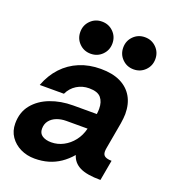

<svg xmlns="http://www.w3.org/2000/svg" viewBox="-135 -823 820 933"><g transform="rotate(20 274.5 -357.0)"><path d="M151 12Q111 12 78 -4Q45 -20 25 -49Q5 -78 5 -117Q5 -175 37 -214.5Q69 -254 122.5 -274.5Q176 -295 240 -295H362Q363 -303 363.5 -309.5Q364 -316 364 -323Q364 -358 346.5 -379Q329 -400 285 -400Q250 -400 221.5 -382.5Q193 -365 178 -333H53Q74 -389 110.5 -428Q147 -467 196.5 -487.5Q246 -508 306 -508Q367 -508 408 -488Q449 -468 470.5 -431Q492 -394 492 -342Q492 -331 490.5 -318.5Q489 -306 487 -292L463 -157Q462 -153 461.5 -147Q461 -141 461 -138Q461 -120 473 -113Q485 -106 507 -106L488 0Q417 0 381 -18Q345 -36 334 -73Q310 -45 282 -26Q254 -7 221.5 2.5Q189 12 151 12ZM200 -90Q233 -90 262.5 -105.5Q292 -121 313.5 -148.5Q335 -176 344 -213H234Q208 -213 185.5 -204.5Q163 -196 149.5 -179Q136 -162 136 -137Q136 -113 154 -101.5Q172 -90 200 -90ZM455 -560Q420 -560 396 -584Q372 -608 372 -643Q372 -678 396 -702Q420 -726 455 -726Q490 -726 514 -702Q538 -678 538 -643Q538 -608 514 -584Q490 -560 455 -560ZM233 -560Q198 -560 174 -584Q150 -608 150 -643Q150 -678 174 -702Q198 -726 233 -726Q268 -726 292 -702Q316 -678 316 -643Q316 -608 292 -584Q268 -560 233 -560Z"/></g></svg>

Font: Rethink Sans
Style: Bold Italic
Weight: 700
Italic angle: -10°
Designer: The Rethink Sans project authors (Hans Thiessen). DM Sans designed by Colophon Foundry.
Foundry: Rethink Communications LLC
Version: Version 1.001